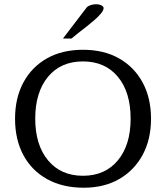

<svg xmlns="http://www.w3.org/2000/svg" viewBox="-20 -878 786 910"><path d="M377 11.7Q276.4 11.7 203.1 -29.1Q129.9 -69.8 90.6 -143.3Q51.3 -216.8 51.3 -315.4Q51.3 -413.1 90.6 -486.6Q129.9 -560.1 202.1 -601.1Q274.4 -642.1 373.5 -642.1Q472.2 -642.1 544.4 -601.1Q616.7 -560.1 656.2 -486.6Q695.8 -413.1 695.8 -315.4Q695.8 -218.3 656.5 -144.8Q617.2 -71.3 545.7 -29.8Q474.1 11.7 377 11.7ZM373 -44.9Q478 -44.9 538.6 -117.9Q599.1 -190.9 599.1 -315.4Q599.1 -441.4 538.6 -514.2Q478 -586.9 373 -586.9Q267.6 -586.9 207.3 -513.7Q147 -440.4 147 -315.9Q147 -190.9 207.8 -117.9Q268.6 -44.9 373 -44.9ZM278.3 -695.3 390.6 -842.3Q396 -849.1 408.9 -853.5Q421.9 -857.9 435.1 -857.9Q444.8 -857.9 453.1 -855.5Q461.4 -853 466.3 -848.9Q471.2 -844.7 471.2 -839.4Q470.2 -828.1 458.5 -814Q446.8 -799.8 428.7 -783.9Q410.6 -768.1 390.4 -752.2Q370.1 -736.3 351.1 -721.7Q332 -707 318.8 -695.3Z"/></svg>

Font: Kameron
Style: Regular
Weight: 400
Designer: Vernon Adams
Foundry: Vernon Adams
Version: Version 1.100